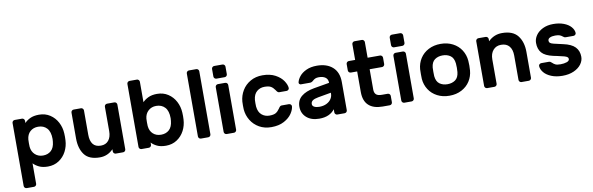

<svg xmlns="http://www.w3.org/2000/svg" viewBox="-56 -1245 6084 1970"><g transform="rotate(-10 2986.0 -260.0)"><path d="M199 163Q199 174 191 182Q183 190 172 190H96Q85 190 77 182Q69 174 69 163V-493Q69 -504 77 -512Q85 -520 96 -520H172Q183 -520 191 -512Q199 -504 199 -493V-470Q220 -494 257 -512Q294 -530 350 -530Q415 -530 464.5 -497.5Q514 -465 542 -411.5Q570 -358 573 -295Q574 -285 574 -260Q574 -235 573 -225Q570 -162 542 -108.5Q514 -55 464.5 -22.5Q415 10 350 10Q295 10 258 -8Q221 -26 199 -50ZM320 -410Q270 -410 237 -380.5Q204 -351 199 -298Q198 -288 198 -260Q198 -232 199 -222Q204 -171 237.5 -140.5Q271 -110 320 -110Q371 -110 404 -140Q437 -170 443 -232Q445 -252 445 -260Q445 -336 411 -373Q377 -410 320 -410Z M710 -520H786Q797 -520 805 -512Q813 -504 813 -493V-239Q813 -176 839.5 -141.5Q866 -107 922 -107Q974 -107 1002.5 -142.5Q1031 -178 1031 -239V-493Q1031 -504 1039 -512Q1047 -520 1058 -520H1134Q1145 -520 1153 -512Q1161 -504 1161 -493V-27Q1161 -16 1153 -8Q1145 0 1134 0H1058Q1047 0 1039 -8Q1031 -16 1031 -27V-50Q973 10 892 10Q779 10 731 -54.5Q683 -119 683 -224V-493Q683 -504 691 -512Q699 -520 710 -520Z M1804 -260Q1804 -235 1803 -225Q1800 -162 1772 -108.5Q1744 -55 1694.5 -22.5Q1645 10 1580 10Q1524 10 1487 -8Q1450 -26 1429 -50V-27Q1429 -16 1421 -8Q1413 0 1402 0H1326Q1315 0 1307 -8Q1299 -16 1299 -27V-683Q1299 -694 1307 -702Q1315 -710 1326 -710H1402Q1413 -710 1421 -702Q1429 -694 1429 -683V-470Q1451 -494 1488 -512Q1525 -530 1580 -530Q1645 -530 1694.5 -497.5Q1744 -465 1772 -411.5Q1800 -358 1803 -295Q1804 -285 1804 -260ZM1429 -298Q1428 -288 1428 -260Q1428 -232 1429 -222Q1434 -169 1467 -139.5Q1500 -110 1550 -110Q1601 -110 1634 -140Q1667 -170 1673 -232Q1675 -252 1675 -260Q1675 -336 1641 -373Q1607 -410 1550 -410Q1501 -410 1467.5 -379.5Q1434 -349 1429 -298Z M2021 0H1945Q1934 0 1926 -8Q1918 -16 1918 -27V-683Q1918 -694 1926 -702Q1934 -710 1945 -710H2021Q2032 -710 2040 -702Q2048 -694 2048 -683V-27Q2048 -16 2040 -8Q2032 0 2021 0Z M2321 -683V-605Q2321 -594 2313 -586Q2305 -578 2294 -578H2208Q2197 -578 2189 -586Q2181 -594 2181 -605V-683Q2181 -694 2189 -702Q2197 -710 2208 -710H2294Q2305 -710 2313 -702Q2321 -694 2321 -683ZM2289 0H2213Q2202 0 2194 -8Q2186 -16 2186 -27V-493Q2186 -504 2194 -512Q2202 -520 2213 -520H2289Q2300 -520 2308 -512Q2316 -504 2316 -493V-27Q2316 -16 2308 -8Q2300 0 2289 0Z M2678 -110Q2723 -110 2745 -123Q2767 -136 2786 -164Q2794 -177 2801.5 -184Q2809 -191 2819 -191H2895Q2906 -191 2914.5 -183Q2923 -175 2922 -164Q2920 -131 2893 -90Q2866 -49 2811.5 -19.5Q2757 10 2678 10Q2607 10 2552.5 -21Q2498 -52 2466 -104.5Q2434 -157 2429 -219Q2428 -231 2428 -259Q2428 -288 2429 -300Q2434 -362 2465.5 -414.5Q2497 -467 2552 -498.5Q2607 -530 2678 -530Q2757 -530 2811.5 -500.5Q2866 -471 2893 -430Q2920 -389 2922 -356Q2923 -345 2914.5 -337Q2906 -329 2895 -329H2819Q2809 -329 2801.5 -336Q2794 -343 2786 -356Q2767 -384 2745 -397Q2723 -410 2678 -410Q2632 -410 2598.5 -381.5Q2565 -353 2559 -295Q2558 -285 2558 -260Q2558 -235 2559 -225Q2565 -167 2598.5 -138.5Q2632 -110 2678 -110Z M3469 -321V-27Q3469 -16 3461 -8Q3453 0 3442 0H3366Q3355 0 3347 -8Q3339 -16 3339 -27V-60Q3316 -28 3275.5 -9Q3235 10 3178 10Q3094 10 3045 -33.5Q2996 -77 2996 -146Q2996 -213 3043.5 -252.5Q3091 -292 3176 -307L3339 -335Q3339 -373 3313.5 -391.5Q3288 -410 3245 -410Q3222 -410 3207.5 -403.5Q3193 -397 3179 -384Q3164 -370 3146 -370H3053Q3043 -370 3036.5 -376.5Q3030 -383 3031 -392Q3037 -423 3062.5 -455Q3088 -487 3134.5 -508.5Q3181 -530 3245 -530Q3348 -530 3408.5 -476Q3469 -422 3469 -321ZM3339 -232 3203 -208Q3163 -201 3144.5 -187.5Q3126 -174 3126 -151Q3126 -131 3146.5 -120.5Q3167 -110 3198 -110Q3242 -110 3274 -126Q3306 -142 3322.5 -167.5Q3339 -193 3339 -222Z M3851 -120H3912Q3923 -120 3931 -112Q3939 -104 3939 -93V-27Q3939 -16 3931 -8Q3923 0 3912 0H3838Q3743 0 3693 -46.5Q3643 -93 3643 -185V-400H3577Q3566 -400 3558 -408Q3550 -416 3550 -427V-493Q3550 -504 3558 -512Q3566 -520 3577 -520H3643V-683Q3643 -694 3651 -702Q3659 -710 3670 -710H3746Q3757 -710 3765 -702Q3773 -694 3773 -683V-520H3902Q3913 -520 3921 -512Q3929 -504 3929 -493V-427Q3929 -416 3921 -408Q3913 -400 3902 -400H3773V-188Q3773 -155 3790.5 -137.5Q3808 -120 3851 -120Z M4172 -683V-605Q4172 -594 4164 -586Q4156 -578 4145 -578H4059Q4048 -578 4040 -586Q4032 -594 4032 -605V-683Q4032 -694 4040 -702Q4048 -710 4059 -710H4145Q4156 -710 4164 -702Q4172 -694 4172 -683ZM4140 0H4064Q4053 0 4045 -8Q4037 -16 4037 -27V-493Q4037 -504 4045 -512Q4053 -520 4064 -520H4140Q4151 -520 4159 -512Q4167 -504 4167 -493V-27Q4167 -16 4159 -8Q4151 0 4140 0Z M4787 -259Q4787 -233 4785 -209Q4780 -148 4748 -98Q4716 -48 4660.5 -19Q4605 10 4534 10Q4463 10 4407.5 -19Q4352 -48 4320 -98Q4288 -148 4283 -209Q4282 -221 4282 -259Q4282 -298 4283 -310Q4288 -372 4320 -422Q4352 -472 4407.5 -501Q4463 -530 4534 -530Q4605 -530 4660.5 -501Q4716 -472 4748 -422Q4780 -372 4785 -310Q4787 -286 4787 -259ZM4413 -305Q4412 -295 4412 -260Q4412 -225 4413 -215Q4419 -158 4452.5 -134Q4486 -110 4534 -110Q4582 -110 4615.5 -134Q4649 -158 4655 -215Q4657 -235 4657 -260Q4657 -285 4655 -305Q4649 -362 4615.5 -386Q4582 -410 4534 -410Q4486 -410 4452.5 -386Q4419 -362 4413 -305Z M5361 0H5285Q5274 0 5266 -8Q5258 -16 5258 -27V-281Q5258 -343 5229 -378Q5200 -413 5144 -413Q5092 -413 5061 -377Q5030 -341 5030 -281V-27Q5030 -16 5022 -8Q5014 0 5003 0H4927Q4916 0 4908 -8Q4900 -16 4900 -27V-493Q4900 -504 4908 -512Q4916 -520 4927 -520H5003Q5014 -520 5022 -512Q5030 -504 5030 -493V-470Q5090 -530 5174 -530Q5287 -530 5337.5 -465Q5388 -400 5388 -296V-27Q5388 -16 5380 -8Q5372 0 5361 0Z M5501 -369Q5501 -410 5526 -447Q5551 -484 5598 -507Q5645 -530 5707 -530Q5769 -530 5816.5 -512Q5864 -494 5890.5 -464Q5917 -434 5919 -401Q5920 -390 5911.5 -382Q5903 -374 5892 -374H5815Q5803 -374 5796 -377.5Q5789 -381 5781 -388Q5769 -398 5753.5 -404Q5738 -410 5707 -410Q5674 -410 5652.5 -400Q5631 -390 5631 -369Q5631 -354 5641.5 -345.5Q5652 -337 5678 -330.5Q5704 -324 5772 -309Q5858 -291 5896 -251Q5934 -211 5934 -149Q5934 -108 5907 -71.5Q5880 -35 5829.5 -12.5Q5779 10 5712 10Q5645 10 5595.5 -10.5Q5546 -31 5519.5 -63Q5493 -95 5491 -129Q5490 -140 5498.5 -148Q5507 -156 5518 -156H5595Q5606 -156 5613 -152Q5620 -148 5628 -140Q5642 -126 5659 -118Q5676 -110 5712 -110Q5748 -110 5776 -119.5Q5804 -129 5804 -149Q5804 -162 5794 -169.5Q5784 -177 5763 -183Q5742 -189 5691 -200L5652 -208Q5568 -227 5534.5 -266Q5501 -305 5501 -369Z"/></g></svg>

Font: Hezaedrus Medium
Style: Regular
Weight: 500
Designer: Hubert & Fischer
Foundry: Hubert & Fischer
Version: Version 1.10;September 3, 2019;FontCreator 11.5.0.2425 64-bi